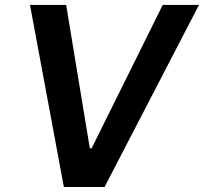

<svg xmlns="http://www.w3.org/2000/svg" viewBox="-20 -747 815 767"><path d="M244.3 -727.3H99.8L235.1 0H397.7L774.9 -727.3H630L346.2 -154.8H338.8Z"/></svg>

Font: Margiela Sans Semi Bold
Style: Italic
Weight: 600
Italic angle: -9.39999°
Designer: Stefan Endress, Andreas Faust
Version: Version 1.100;FEAKit 1.0